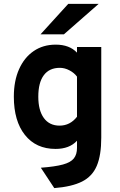

<svg xmlns="http://www.w3.org/2000/svg" viewBox="-20 -752 618 985"><path d="M258.5 213 189.5 108.5Q262.5 103 302.8 92Q343 81 359 60.5Q375 40 375 7V-30Q336.5 12 265 12Q165 12 108 -59.5Q51 -131 51 -256Q51 -337 77.8 -397Q104.5 -457 152.8 -490Q201 -523 266 -523Q336 -523 375 -482V-511H499.5V-46Q499.5 44.5 476.5 98.8Q453.5 153 400.8 179.5Q348 206 258.5 213ZM285.5 -107.5Q339.5 -107.5 375 -153V-359Q360.5 -378.5 336.2 -391.2Q312 -404 287 -404Q233 -404 204.8 -366.2Q176.5 -328.5 176.5 -256Q176.5 -185.5 205 -146.5Q233.5 -107.5 285.5 -107.5ZM188 -576 330 -732H486L308 -576Z"/></svg>

Font: Overpass
Style: Bold
Weight: 700
Designer: Delve Withrington, Dave Bailey, Thomas Jockin
Foundry: Delve Fonts LLC
Version: Version 4.000; ttfautohint (v1.8.3)